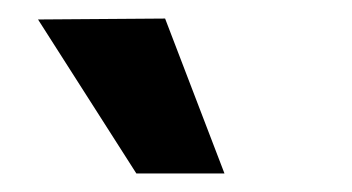

<svg xmlns="http://www.w3.org/2000/svg" viewBox="-20 -738 379 207"><path d="M21 -717 127 -551H222L158 -718Z"/></svg>

Font: Gemunu Libre ExtraLight ExtraBold
Style: Regular
Weight: 800
Version: Version 1.100